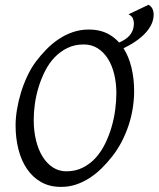

<svg xmlns="http://www.w3.org/2000/svg" viewBox="-20 -751 650 787"><path d="M609.9 -692.4Q609.9 -666 596.2 -642.6Q582.5 -619.1 559.3 -599.4Q536.1 -579.6 505.4 -563Q495.6 -558.1 486.3 -553.2Q507.8 -519.5 518.6 -475.1Q529.8 -429.2 529.8 -377.9Q529.8 -343.3 524.2 -307.6Q518.6 -272 507.1 -237.3Q495.6 -202.6 478.8 -170.2Q461.9 -137.7 439.9 -109.9Q419.4 -83.5 396.2 -60.8Q373 -38.1 346.9 -21.2Q320.8 -4.4 291.7 5.4Q262.7 15.1 230 15.1Q183.1 15.1 148.2 -4.9Q113.3 -24.9 90.1 -59.3Q66.9 -93.8 55.4 -139.6Q43.9 -185.5 43.9 -236.8Q43.9 -267.6 49.6 -302Q55.2 -336.4 65.7 -370.8Q76.2 -405.3 91.3 -437.7Q106.4 -470.2 126 -497.1Q146.5 -524.4 170.2 -548.6Q193.8 -572.8 220.9 -590.8Q248 -608.9 278.8 -619.4Q309.6 -629.9 344.2 -629.9Q392.1 -629.9 427.2 -609.9Q450.2 -596.7 468.3 -576.7Q493.2 -587.4 507.3 -601.6Q528.8 -623 528.8 -655.8Q528.8 -664.6 524.9 -674.8Q521 -685.1 506.8 -692.4L588.9 -731.4Q601.1 -724.1 605.5 -713.6Q609.9 -703.1 609.9 -692.4ZM457 -369.1Q457 -410.2 448.2 -446.5Q439.5 -482.9 422.4 -510Q405.3 -537.1 380.4 -553Q355.5 -568.8 323.2 -568.8Q286.1 -568.8 256.6 -554.4Q227.1 -540 204.1 -516.1Q181.2 -492.2 165 -460.4Q148.9 -428.7 138.4 -394.5Q127.9 -360.4 123 -325.4Q118.2 -290.5 118.2 -259.8Q118.2 -214.4 127.7 -175.5Q137.2 -136.7 154.8 -108.6Q172.4 -80.6 197 -64.7Q221.7 -48.8 252 -48.8Q289.6 -48.8 319.6 -64Q349.6 -79.1 372.3 -104.2Q395 -129.4 411.1 -162.4Q427.2 -195.3 437.5 -231Q447.8 -266.6 452.4 -302.5Q457 -338.4 457 -369.1Z"/></svg>

Font: Gentium Plus Phon
Style: Italic
Weight: 400
Italic angle: -8°
Designer: J. Victor Gaultney, Annie Olsen, Iska Routamaa, Becca Hirsbrunner
Foundry: SIL International
Version: Version 5.000